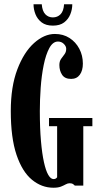

<svg xmlns="http://www.w3.org/2000/svg" viewBox="-20 -869 470 899"><path d="M230 10Q175 10 129.5 -27.5Q84 -65 57.2 -144.5Q30.5 -224 30.5 -349Q30.5 -463.5 61.2 -544.2Q92 -625 139.5 -667.5Q187 -710 237 -710Q276 -710 305.2 -691.2Q334.5 -672.5 351.2 -641Q368 -609.5 368 -571Q368 -539 353.8 -519.2Q339.5 -499.5 313 -499.5Q283.5 -499.5 270.8 -518.8Q258 -538 258 -564.5Q258 -582 266.2 -593.5Q274.5 -605 282.2 -615.2Q290 -625.5 290 -640.5Q290 -652.5 278.8 -663.5Q267.5 -674.5 251.5 -674.5Q227.5 -674.5 211 -644Q194.5 -613.5 184.5 -564Q174.5 -514.5 170.5 -458Q166.5 -401.5 166.5 -349Q166.5 -268.5 171.8 -208.8Q177 -149 185.8 -109.5Q194.5 -70 206 -50.2Q217.5 -30.5 230.5 -30.5Q237.5 -30.5 241.2 -33Q245 -35.5 247.5 -39V-278H209.5V-316.5H412.5V-278H370V0H330Q329.5 -1.5 323.2 -6.2Q317 -11 306.5 -11Q297 -11 287.8 -5.8Q278.5 -0.5 265.2 4.8Q252 10 230 10ZM227.5 -749Q195 -749 175.2 -764Q155.5 -779 146.2 -802Q137 -825 137 -849H175.5Q178 -817 192.2 -802.2Q206.5 -787.5 227.5 -787.5Q249 -787.5 263.5 -802.2Q278 -817 280 -849H318.5Q318.5 -825 309.2 -802Q300 -779 280.2 -764Q260.5 -749 227.5 -749Z"/></svg>

Font: Imbue Thin 10pt ExtraBold
Style: Regular
Weight: 800
Version: Version 1.102